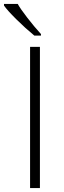

<svg xmlns="http://www.w3.org/2000/svg" viewBox="-51 -951 323 971"><path d="M-30.8 -931.2H38.6Q51.3 -907.7 86.9 -861.6Q122.6 -815.4 156.2 -778.8V-771H122.6Q76.7 -808.6 31.2 -853.8Q-14.2 -898.9 -30.8 -922.9ZM150.9 0H101.1V-713.9H150.9Z"/></svg>

Font: Open Sans Hebrew Light
Style: Regular
Weight: 300
Foundry: Ascender Corporation, Yanek Iontef
Version: Version 2.001;PS 002.001;hotconv 1.0.70;makeotf.lib2.5.58329